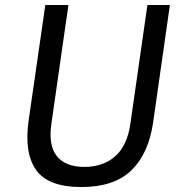

<svg xmlns="http://www.w3.org/2000/svg" viewBox="-20 -743 716 773"><path d="M307.5 10Q173.5 10 125 -59.2Q76.5 -128.5 95.5 -259.5L162.5 -723H255.5L187 -245.5Q174 -158 208.8 -114.5Q243.5 -71 319.5 -71Q395.5 -71 444 -114Q492.5 -157 505 -245.5L573.5 -723H664L596.5 -250Q578.5 -125 509.2 -57.5Q440 10 307.5 10Z"/></svg>

Font: Public Sans
Style: Italic
Weight: 400
Italic angle: -8°
Designer: The Public Sans project authors (U.S. Web Design System). Libre Franklin designed by Pablo Impallari and Rodrigo Fuenzal
Version: Version 1.008; ttfautohint (v1.8.1) -l 8 -r 50 -G 200 -x 14 